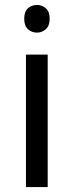

<svg xmlns="http://www.w3.org/2000/svg" viewBox="-20 -757 298 777"><path d="M173 -536V0H85V-536ZM130 -737Q150 -737 165.5 -723.5Q181 -710 181 -681Q181 -653 165.5 -639Q150 -625 130 -625Q108 -625 93 -639Q78 -653 78 -681Q78 -710 93 -723.5Q108 -737 130 -737Z"/></svg>

Font: ltamil85
Style: Book
Weight: 400
Designer: Jelle Bosma - Monotype Design Team
Foundry: Monotype Imaging Inc.
Version: Version 2.003